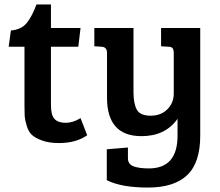

<svg xmlns="http://www.w3.org/2000/svg" viewBox="-20 -629 990 863"><path d="M144 -609H209V-503H342L332 -419H209V-156Q209 -112 225 -94.5Q241 -77 274.5 -77Q308 -77 342 -98L372 -21Q322 14 245 14Q200 14 169 2.5Q138 -9 123 -23Q108 -37 100 -64Q92 -91 91 -106.5Q90 -122 90 -152V-419H19L29 -492Q76 -496 100 -525.5Q124 -555 144 -609Z M778 -19V-95Q723 -17 616 -17Q461 -17 461 -190V-391Q461 -418 436 -419L404 -421V-503H580V-216Q580 -163 595 -136Q610 -109 657 -109Q704 -109 732.5 -138Q761 -167 761 -208V-389Q761 -406 755.5 -412.5Q750 -419 736 -419L704 -421V-503H880V-19Q880 102 821.5 158Q763 214 644.5 214Q526 214 460 181V42L555 34V82Q555 109 580 118.5Q605 128 649 128Q778 128 778 -19Z"/></svg>

Font: Bree Serif
Style: Regular
Weight: 400
Designer: Veronika Burian, Jos Scaglione
Foundry: TypeTogether
Version: Version 1.001